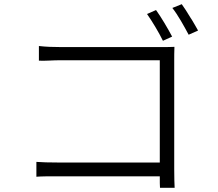

<svg xmlns="http://www.w3.org/2000/svg" viewBox="-20 -867 1040 918"><path d="M927 -721C918 -737 908 -755 897 -773L891 -782C877 -806 861 -830 849 -847L804 -829C831 -795 860 -742 882 -701L927 -721ZM803 -692C783 -730 750 -786 726 -819L683 -800C707 -766 739 -713 759 -672L803 -692ZM813 -58V-575C813 -595 813 -621 814 -643C796 -642 775 -642 753 -642H268C236 -642 199 -643 166 -647V-577C189 -575 232 -579 269 -579H744V-90H257C216 -90 178 -91 154 -93V-22C179 -24 213 -24 253 -24H744C744 1 744 22 745 31H815C814 18 813 -22 813 -58Z"/></svg>

Font: Glow Sans SC Normal
Style: Regular
Weight: 400
Designer: Ryoko NISHIZUKA (kana, bopomofo & ideographs); Paul D. Hunt (Latin, Greek & Cyrillic); Sandoll Communications, Soo-young
Version: Version 0.93